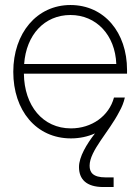

<svg xmlns="http://www.w3.org/2000/svg" viewBox="-20 -545 560 769"><path d="M264.2 9.3C298.3 9.3 331.1 2.4 360.4 -10.7C327.1 32.2 296.4 83 296.4 124C296.4 171.9 324.7 204.1 394 204.1H435.1V165.5H403.3C351.6 165.5 338.9 145 338.9 118.7C338.9 58.6 416.5 -16.6 458 -98.1C467.8 -115.2 475.6 -134.3 480 -154.3H436.5C416.5 -79.6 346.7 -30.8 264.2 -30.8C151.4 -30.8 77.1 -121.6 75.7 -250H488.8V-265.1C488.8 -414.6 397.9 -524.9 262.2 -524.9C127.4 -524.9 33.2 -412.1 33.2 -257.3C33.2 -103 124.5 9.3 264.2 9.3ZM76.7 -288.6C85 -405.8 158.2 -484.9 262.2 -484.9C365.7 -484.9 441.4 -404.8 445.8 -288.6Z"/></svg>

Font: Raveo Display Display ExLight
Style: Regular
Weight: 200
Designer: Jakub Foglar, Rasmus Andersson (Inter)
Foundry: Jakubfoglar.com
Version: Version 1.100;Glyphs 3.2.3 (3260)